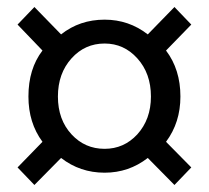

<svg xmlns="http://www.w3.org/2000/svg" viewBox="-20 -642 595 547"><path d="M30 -165 101 -238Q61 -292 61 -367Q61 -446 101 -498L30 -572L78 -622L154 -544Q207 -586 278 -586Q347 -586 401 -544L477 -622L525 -572L453 -498Q494 -444 494 -367Q494 -293 453 -238L525 -165L477 -115L401 -192Q347 -150 278 -150Q208 -150 154 -192L78 -115ZM371 -259Q410 -302 410 -367Q410 -433 371 -476Q333 -518 278 -518Q222 -518 184 -476Q145 -433 145 -367Q145 -301 184 -259Q222 -218 278 -218Q333 -218 371 -259Z"/></svg>

Font: Noto Sans Tobesmart edit
Style: Regular
Weight: 400
Designer: Ryoko NISHIZUKA  (kana & ideographs); Paul D. Hunt (Latin, Greek & Cyrillic); Wenlong ZHANG  (bopomofo); Sandoll Communi
Foundry: Adobe Systems Incorporated
Version: Version 1.005 Oct 7, 2021